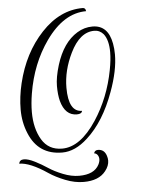

<svg xmlns="http://www.w3.org/2000/svg" viewBox="-58 -700 704 941"><g transform="rotate(-5 294.5 -229.0)"><path d="M271.2 -272Q271.2 -152.8 337.6 -152.8Q335.2 -137.6 311.2 -137.6Q253.6 -137.6 233.6 -210.4Q225.6 -241.6 225.6 -284.4Q225.6 -327.2 244 -387.2Q277.6 -495.2 348.8 -538.4Q384 -560 424 -560Q500.8 -560 517.6 -468Q522.4 -442.4 522.4 -414.4Q522.4 -335.2 484.8 -232.8Q433.6 -91.2 348.8 -14.4Q287.2 42.4 224 42.4Q106.4 42.4 61.6 -66.4Q38.4 -121.6 38.4 -184.4Q38.4 -247.2 54.4 -313.6Q89.6 -460 180.8 -557.2Q272 -654.4 384.8 -654.4Q391.2 -654.4 395.2 -650.4Q399.2 -646.4 400 -637.6Q289.6 -637.6 201.6 -513.6Q124 -404 100 -258.4Q92 -209.6 92 -168Q92 -87.2 124.8 -32Q157.6 23.2 224.8 23.2Q314.4 23.2 394.4 -98.4Q464.8 -205.6 490.4 -340Q500 -389.6 500 -427.2Q500 -486.4 476.8 -516.8Q458.4 -538.4 431.2 -538.4Q360 -538.4 312.8 -441.6Q271.2 -356.8 271.2 -272ZM8 78.4Q12 59.2 32.8 59.2Q53.6 59.2 86 75.6Q118.4 92 147.2 111.2Q176 130.4 217.2 146.8Q258.4 163.2 296 163.2Q370.4 163.2 394.4 116.8Q401.6 102.4 401.6 90.4Q401.6 78.4 394.4 68.8Q388 60.8 378.4 60Q382.4 44.8 398.4 44.8Q429.6 44.8 440 77.6Q444 89.6 444 100.8Q444 127.2 424 152Q390.4 195.2 316 195.2Q272 195.2 225.6 176.8Q179.2 158.4 147.2 136.8Q60.8 78.4 8 78.4Z"/></g></svg>

Font: Rouge Script
Style: Regular
Weight: 400
Designer: Sabrina Mariela Lopez
Foundry: Typesenses
Version: Version 1.003